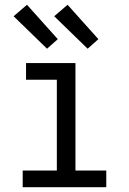

<svg xmlns="http://www.w3.org/2000/svg" viewBox="-20 -784 540 804"><path d="M75 0V-70H218V-450H89V-520H296V-70H425V0ZM347 -580 207 -716 263 -764 392 -620ZM177 -580 37 -716 93 -764 222 -620Z"/></svg>

Font: Iosevka Custom
Style: Regular
Weight: 400
Monospace: yes
Designer: Belleve Invis
Foundry: Belleve Invis
Version: Version 32.5.0; ttfautohint (v1.8.4)